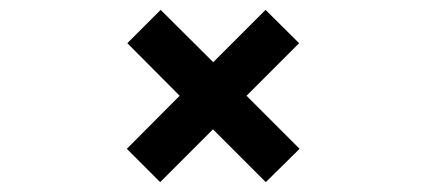

<svg xmlns="http://www.w3.org/2000/svg" viewBox="-20 -498 890 389"><path d="M237 -196.5 344 -304 238 -410.5 305.5 -478 412 -372 518 -478 586 -410.5 479.5 -304 587 -196.5 518.5 -129 411.5 -236 304.5 -129Z"/></svg>

Font: League Mono Wide Medium
Style: Regular
Weight: 500
Width: 8
Designer: Tyler Finck
Foundry: The League of Moveable Type / Tyler Finck
Version: Version 2.210